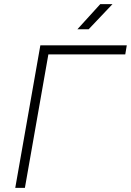

<svg xmlns="http://www.w3.org/2000/svg" viewBox="-20 -914 637 934"><path d="M54.2 0 176.3 -693.4H596.7L589.4 -649.4H215.3L101.1 0ZM356.4 -771.5 467.8 -894H527.3L411.1 -771.5Z"/></svg>

Font: Cascadia Code NF ExtraLight
Style: Italic
Weight: 200
Italic angle: -10°
Monospace: yes
Designer: Aaron Bell
Foundry: Saja Typeworks
Version: Version 2404.023; ttfautohint (v1.8.4)